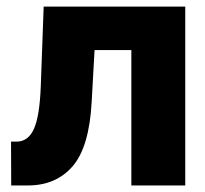

<svg xmlns="http://www.w3.org/2000/svg" viewBox="-20 -566 627 586"><path d="M14.2 0 13.7 -133.8H30.8Q65.9 -133.8 83.5 -172.6Q101.1 -211.4 104.5 -303.7L113.3 -545.9H545.4V0H380.9V-413.1H268.6L259.8 -255.4Q252.4 -117.2 201.7 -58.6Q150.9 0 65.4 0Z"/></svg>

Font: Inter Tight ExtraBold
Style: Regular
Weight: 800
Designer: Rasmus Andersson
Foundry: rsms
Version: Version 3.004; ttfautohint (v1.8.4.7-5d5b)